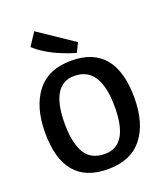

<svg xmlns="http://www.w3.org/2000/svg" viewBox="-165 -1041 1000 1159"><g transform="rotate(-20 334.5 -461.5)"><path d="M341 -686Q624 -686 624 -344Q624 -182 550 -88Q476 6 328 6Q45 6 45 -330Q45 -494 119 -590Q193 -686 341 -686ZM327 -593Q175 -593 175 -341Q175 -286 182.5 -243.5Q190 -201 207.5 -164Q225 -127 259 -107Q293 -87 342 -87Q494 -87 494 -334Q494 -593 327 -593ZM419 -777 390 -718Q338 -733 299 -750Q201 -790 139 -847L193 -929Z"/></g></svg>

Font: Amaranth
Style: Regular
Weight: 400
Designer: Gesine Todt
Foundry: Gesine Todt
Version: Version 1.000